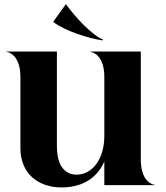

<svg xmlns="http://www.w3.org/2000/svg" viewBox="-20 -812 729 842"><path d="M249.5 10C359.5 10 413.5 -48 437.5 -104V0H659V-1.5C653.5 -1.5 597.5 -11 597.5 -112V-586H376V-584.5C381.5 -584.5 437.5 -575 437.5 -474V-215C437.5 -117 386.5 -46 315.5 -46C280.5 -46 257.5 -65 244.5 -91C231.5 -118 229.5 -151 229.5 -176V-586H8V-584.5C13.5 -584.5 69.5 -575 69.5 -474V-163C69.5 -106 89.5 -63 121.5 -34C154.5 -5 199.5 10 249.5 10ZM270.5 -792H267.5L214.5 -718V-715C265.5 -676 370.5 -643 429.5 -635L432.5 -638C384.5 -657 311.5 -735 270.5 -792Z"/></svg>

Font: Beautique Display Medium
Style: Bold
Weight: 900
Designer: Nhat-Quang Ngo
Version: Version 1.100;Glyphs 3.2.3 (3260)